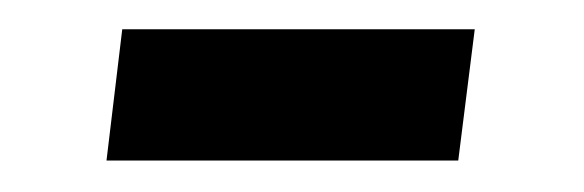

<svg xmlns="http://www.w3.org/2000/svg" viewBox="-20 -364 389 128"><path d="M61.5 -344.5H296.5L285.5 -257H51Z"/></svg>

Font: Lato SemiBold
Style: Italic
Weight: 600
Italic angle: -7°
Designer: Lukasz Dziedzic with Adam Twardoch and Botio Nikoltchev
Foundry: tyPoland Lukasz Dziedzic
Version: Version 2.015; 2015-08-06; http://www.latofonts.com/